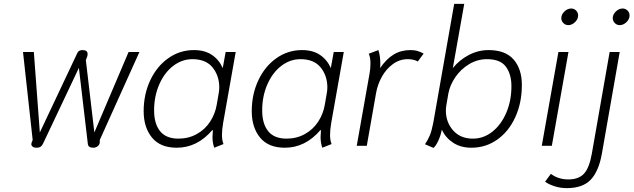

<svg xmlns="http://www.w3.org/2000/svg" viewBox="-20 -754 3279 993"><path d="M142 -9Q142 -12 144 -18L149 -30L99 -485H155L186 -69L381 -482Q388 -495 407 -495Q433 -495 433 -475Q433 -466 431 -462L424 -443L468 -69L645 -485H701L496 -30V-18Q496 -7 486 1.5Q476 10 463 10Q449 10 442 5Q435 0 434 -12L388 -403L203 -12Q198 -1 190.5 4.5Q183 10 167 10Q156 10 149 4.5Q142 -1 142 -9Z M723 -179Q723 -266 757 -338.5Q791 -411 850.5 -453Q910 -495 983 -495Q1039 -495 1076 -470Q1113 -445 1132 -402L1147 -485H1199L1134 -118Q1128 -82 1128 -57Q1128 -27 1136 -9L1088 10Q1079 -15 1079 -46Q1079 -54 1081 -80L1078 -81Q1000 10 894 10Q809 10 766 -42.5Q723 -95 723 -179ZM1101 -213 1111 -271Q1114 -286 1114 -302Q1114 -362 1079.5 -405Q1045 -448 975 -448Q921 -448 875.5 -413Q830 -378 803.5 -317Q777 -256 777 -183Q777 -114 808 -75.5Q839 -37 903 -37Q955 -37 997.5 -60.5Q1040 -84 1066.5 -124.5Q1093 -165 1101 -213Z M1282 -179Q1282 -266 1316 -338.5Q1350 -411 1409.5 -453Q1469 -495 1542 -495Q1598 -495 1635 -470Q1672 -445 1691 -402L1706 -485H1758L1693 -118Q1687 -82 1687 -57Q1687 -27 1695 -9L1647 10Q1638 -15 1638 -46Q1638 -54 1640 -80L1637 -81Q1559 10 1453 10Q1368 10 1325 -42.5Q1282 -95 1282 -179ZM1660 -213 1670 -271Q1673 -286 1673 -302Q1673 -362 1638.5 -405Q1604 -448 1534 -448Q1480 -448 1434.5 -413Q1389 -378 1362.5 -317Q1336 -256 1336 -183Q1336 -114 1367 -75.5Q1398 -37 1462 -37Q1514 -37 1556.5 -60.5Q1599 -84 1625.5 -124.5Q1652 -165 1660 -213Z M1891 -372Q1896 -398 1896 -426Q1896 -458 1887 -476L1937 -495Q1947 -465 1947 -423Q1947 -409 1946 -402Q1978 -449 2016 -472Q2054 -495 2102 -495Q2122 -495 2137 -491Q2152 -487 2171 -477L2141 -436Q2120 -448 2089 -448Q2047 -448 2012.5 -423Q1978 -398 1955.5 -358Q1933 -318 1925 -273L1877 0H1825Z M2178 -8Q2193 -30 2203 -54Q2213 -78 2221 -120L2329 -734H2381L2322 -402Q2356 -444 2404.5 -469.5Q2453 -495 2507 -495Q2594 -495 2636.5 -446Q2679 -397 2679 -315Q2679 -223 2645.5 -149Q2612 -75 2552.5 -32.5Q2493 10 2418 10Q2363 10 2324 -15.5Q2285 -41 2265 -83Q2259 -52 2246.5 -25.5Q2234 1 2222 11ZM2625 -308Q2625 -371 2596 -409.5Q2567 -448 2499 -448Q2449 -448 2406 -422Q2363 -396 2335 -355Q2307 -314 2299 -271L2289 -213Q2286 -198 2286 -182Q2286 -122 2323.5 -79.5Q2361 -37 2426 -37Q2481 -37 2526.5 -73Q2572 -109 2598.5 -171Q2625 -233 2625 -308Z M2883 -660Q2883 -679 2899 -694.5Q2915 -710 2934 -710Q2949 -710 2959.5 -699.5Q2970 -689 2970 -674Q2970 -655 2954 -639.5Q2938 -624 2919 -624Q2904 -624 2893.5 -635Q2883 -646 2883 -660ZM2868 -485H2920L2834 0H2782Z M3149 -660Q3149 -679 3165 -694.5Q3181 -710 3200 -710Q3215 -710 3225.5 -699.5Q3236 -689 3236 -674Q3236 -655 3220 -639.5Q3204 -624 3185 -624Q3170 -624 3159.5 -635Q3149 -646 3149 -660ZM2799 186 2829 145Q2845 158 2868.5 166Q2892 174 2919 174Q2973 174 3000.5 144Q3028 114 3041 40L3133 -485H3185L3093 40Q3077 131 3035.5 175Q2994 219 2911 219Q2880 219 2850.5 210Q2821 201 2799 186Z"/></svg>

Font: Niramit ExtraLight
Style: Italic
Weight: 200
Italic angle: -10°
Designer: Katatrad Aksorn Co.,Ltd.
Foundry: Cadson Demak Co.,Ltd.
Version: Version 1.000; ttfautohint (v1.6)